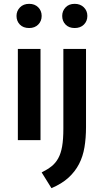

<svg xmlns="http://www.w3.org/2000/svg" viewBox="-20 -730 541 1000"><path d="M73 -475H191V0H73ZM310 -475H428V-68Q428 -12 420 36.5Q412 85 391.5 124.5Q371 164 336.5 195.5Q302 227 248 250L197 168Q227 153 248 136.5Q269 120 283 95Q297 70 303.5 33Q310 -4 310 -60ZM66 -647Q66 -673 84 -691.5Q102 -710 132 -710Q161 -710 179 -692Q197 -674 197 -647Q197 -620 179 -602Q161 -584 132 -584Q101 -584 83.5 -602Q66 -620 66 -647ZM304 -647Q304 -673 321.5 -691.5Q339 -710 369 -710Q398 -710 416.5 -692Q435 -674 435 -647Q435 -620 417 -602Q399 -584 369 -584Q339 -584 321.5 -602Q304 -620 304 -647Z"/></svg>

Font: Ek Mukta SemiBold
Style: Regular
Weight: 600
Designer: Girish Dalvi and Yashodeep Gholap
Foundry: Ek Type
Version: Version 2.538;PS 1.002;hotconv 16.6.51;makeotf.lib2.5.65220;